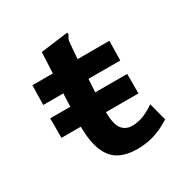

<svg xmlns="http://www.w3.org/2000/svg" viewBox="-141 -717 833 853"><g transform="rotate(-30 275.0 -291.0)"><path d="M58 -201V-301H161L164 -368H61L63 -468H168L173 -575L305 -592L314 -593L315 -583Q310 -576 306 -568.5Q302 -561 301 -545L295 -468H458L456 -368H293L289 -301H453V-201H286Q287 -136 306.5 -113Q326 -90 357 -90Q392 -90 421 -103Q450 -116 474 -133L498 -42Q460 -17 418 -3Q376 11 327 11Q273 11 235.5 -8.5Q198 -28 178 -74.5Q158 -121 157 -201Z"/></g></svg>

Font: Inconsolata SemiExpanded ExtraBold
Style: Regular
Weight: 800
Width: 6
Monospace: yes
Designer: Raph Levien, Cyreal, Brenton Simpson
Foundry: Raph Levien, Cyreal, Google
Version: Version 3.001; ttfautohint (v1.8.2.53-6de2)